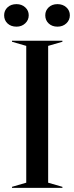

<svg xmlns="http://www.w3.org/2000/svg" viewBox="-39 -909 358 929"><path d="M19 -5 88 -25V-687L19 -707V-712H263V-707L194 -687V-25L263 -5V0H19ZM180 -835Q180 -858 196.5 -873.5Q213 -889 239 -889Q265 -889 282 -873.5Q299 -858 299 -835Q299 -812 282 -796Q265 -780 239 -780Q213 -780 196.5 -795.5Q180 -811 180 -835ZM41 -889Q66 -889 83 -873.5Q100 -858 100 -835Q100 -812 83 -796Q66 -780 41 -780Q14 -780 -2.5 -795.5Q-19 -811 -19 -835Q-19 -858 -2.5 -873.5Q14 -889 41 -889Z"/></svg>

Font: Nyght Serif
Style: Regular
Weight: 400
Designer: Maksym Kobuzan
Version: Version 0.410;July 4, 2025;FontCreator 15.0.0.2958 64-bit